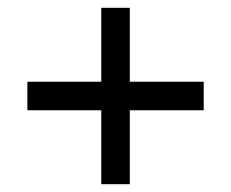

<svg xmlns="http://www.w3.org/2000/svg" viewBox="-20 -568 591 491"><path d="M239 -286H50V-359H239V-548H312V-359H501V-286H312V-97H239Z"/></svg>

Font: Noto Sans Gurmukhi
Style: Regular
Weight: 400
Designer: Jelle Bosma - Monotype Design Team
Foundry: Monotype Imaging Inc.
Version: Version 2.003